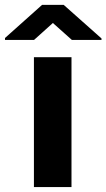

<svg xmlns="http://www.w3.org/2000/svg" viewBox="-75 -761 433 781"><path d="M215.8 -528.3V0H63V-528.3ZM184.1 -741.2 337.9 -604.5V-598.6H217.3L140.1 -667.5L63.5 -598.6H-54.7V-606.4L96.2 -741.2Z"/></svg>

Font: Vazirmatn RD FD ExtraBold
Style: Regular
Weight: 800
Designer: Saber Rastikerdar
Foundry: Saber Rastikerdar
Version: Version 33.003